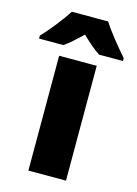

<svg xmlns="http://www.w3.org/2000/svg" viewBox="-167 -830 637 893"><g transform="rotate(15 152.0 -383.0)"><path d="M240 -766H65C39 -724 -16 -655 -50 -620V-606H67C95 -625 119 -648 152 -679C184 -648 210 -625 239 -606H354V-620C318 -661 268 -721 240 -766ZM242 0V-553H61V0Z"/></g></svg>

Font: Noto Sans Sinhala SemiCondensed Black
Style: Regular
Weight: 900
Width: 4
Designer: Jelle Bosma - Monotype Design Team
Foundry: Monotype Imaging Inc.
Version: Version 2.006